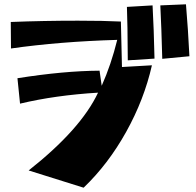

<svg xmlns="http://www.w3.org/2000/svg" viewBox="-20 -826 909 891"><path d="M724 -801 843 -806Q853 -689 859 -565L733 -553Q729 -705 724 -801ZM569 -794 688 -801Q694 -692 697 -554L573 -546Q572 -723 569 -794ZM435 -396Q236 -384 73 -345L61 -463Q276 -497 442 -498L452 -428Q496 -527 524 -641Q255 -633 31 -601L30 -724Q183 -730 342 -730Q462 -730 541 -726L546 -515L685 -523Q649 -364 565.5 -214Q482 -64 368 45L113 -35Q355 -226 435 -396Z"/></svg>

Font: Otomanopee
Style: Regular
Weight: 400
Designer: Das Ende der Wildnis
Foundry: Gutenberg Labo
Version: Version 3.000